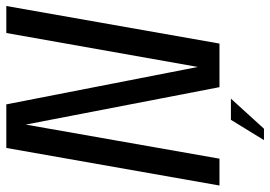

<svg xmlns="http://www.w3.org/2000/svg" viewBox="-164 -571 856 608"><g transform="rotate(-90 264.0 -267.0)"><path d="M-19.5 0 99.5 -675H237.5L356 -68.5L463.5 -675H549L430 0H292L173.5 -613.5L65.5 0ZM124.3 140.9 188.6 36.2H255.7L160.4 140.9Z"/></g></svg>

Font: Anybody
Style: Italic
Weight: 400
Italic angle: -10°
Designer: Tyler Finck
Foundry: Etcetera Type Company
Version: Version 1.010; ttfautohint (v1.8.3) -l 8 -r 50 -G 200 -x 14 